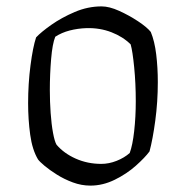

<svg xmlns="http://www.w3.org/2000/svg" viewBox="-20 -581 580 601"><path d="M263 0Q235 0 208 -10Q181 -20 158 -34.5Q135 -49 119.5 -62Q104 -75 99 -82Q81 -112 74.5 -159.5Q68 -207 68 -258Q68 -319 75.5 -376.5Q83 -434 93 -464Q109 -481 141 -503.5Q173 -526 214 -543.5Q255 -561 298 -561Q322 -561 353 -547Q384 -533 412 -514.5Q440 -496 452 -481Q464 -452 469 -410.5Q474 -369 474 -324Q474 -262 466 -203Q458 -144 448 -107Q434 -88 405.5 -62.5Q377 -37 339.5 -18.5Q302 0 263 0ZM297 -68Q321 -68 345 -77.5Q369 -87 386 -102Q395 -126 400 -170.5Q405 -215 405 -264Q405 -320 400 -370.5Q395 -421 389 -442Q365 -466 329 -480Q293 -494 251 -493Q223 -492 198 -485.5Q173 -479 153 -466Q144 -444 140 -396Q136 -348 136 -299Q136 -263 138.5 -227.5Q141 -192 146 -165Q151 -138 157 -128Q180 -101 217 -84.5Q254 -68 297 -68Z"/></svg>

Font: Texturina 72pt Light
Style: Regular
Weight: 300
Designer: Guillermo Torres Carreño
Foundry: Omnibus-Type
Version: Version 1.002; ttfautohint (v1.8.3)